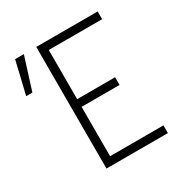

<svg xmlns="http://www.w3.org/2000/svg" viewBox="-161 -820 909 948"><g transform="rotate(-30 293.0 -346.5)"><path d="M175.8 0V-693.4H525.9V-649.4H221.7V-369.1H438V-325.2H221.7V-43.9H525.9V0ZM11.2 -507.8 55.2 -693.4H105L46.4 -507.8Z"/></g></svg>

Font: Cascadia Mono ExtraLight
Style: Regular
Weight: 200
Monospace: yes
Designer: Aaron Bell
Foundry: Saja Typeworks
Version: Version 2404.023; ttfautohint (v1.8.4)